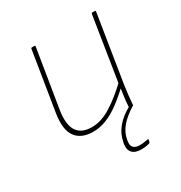

<svg xmlns="http://www.w3.org/2000/svg" viewBox="-161 -595 856 908"><g transform="rotate(-30 267.5 -140.5)"><path d="M195 12Q131 12 101.5 -27.5Q72 -67 85 -152L137 -474Q138 -479 143 -479H155Q161 -479 160 -474L108 -154Q97 -81 120.5 -45.5Q144 -10 201 -10Q252 -10 307 -44.5Q362 -79 423 -138L419 -110Q380 -73 342.5 -45Q305 -17 268.5 -2.5Q232 12 195 12ZM401 0Q398 0 398 -4Q399 -29 402.5 -55Q406 -81 410 -108L411 -120L467 -474Q468 -479 472 -479H485Q491 -479 490 -474L432 -111Q428 -86 425 -58Q422 -30 420 -4Q420 0 416 0ZM350 198Q316 198 301 181Q286 164 291 132L293 125Q300 84 328 50.5Q356 17 404 -9L419 -2Q371 28 346 57.5Q321 87 314 124L313 131Q309 154 319.5 165.5Q330 177 354 177Q368 177 378 175Q388 173 397 172Q400 171 401.5 171.5Q403 172 402 175L400 186Q399 191 395 192Q385 195 373 196.5Q361 198 350 198Z"/></g></svg>

Font: Sofia Sans Thin
Style: Italic
Weight: 250
Italic angle: -9°
Version: Version 4.100-B